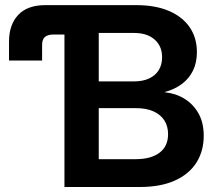

<svg xmlns="http://www.w3.org/2000/svg" viewBox="-20 -748 864 768"><path d="M16.1 -505.9V-581.5Q16.1 -649.4 53 -688.5Q89.8 -727.5 161.6 -727.5H237.8V-609.9H194.3Q170.4 -609.9 159.4 -599.9Q148.4 -589.8 148.4 -568.4V-505.9ZM237.8 0V-727.5H524.4Q602.1 -727.5 656.5 -703.9Q710.9 -680.2 739.3 -638.2Q767.6 -596.2 767.6 -539.6Q767.6 -497.6 752 -465.6Q736.3 -433.6 707.5 -412.1Q678.7 -390.6 639.2 -379.9V-378.9Q683.1 -374.5 718.3 -352.8Q753.4 -331.1 774.2 -293.9Q794.9 -256.8 794.9 -205.1Q794.9 -144 765.9 -97.9Q736.8 -51.8 679.7 -25.9Q622.6 0 539.1 0ZM375 -111.3H522Q584 -111.3 618.2 -137.2Q652.3 -163.1 652.3 -211.4Q652.3 -243.7 637.2 -266.8Q622.1 -290 593.5 -302.7Q564.9 -315.4 524.4 -315.4H375ZM375 -422.4H516.1Q551.3 -422.4 576.4 -434.1Q601.6 -445.8 615 -467.5Q628.4 -489.3 628.4 -519Q628.4 -563.5 598.4 -589.8Q568.4 -616.2 516.1 -616.2H375Z"/></svg>

Font: Inter Cardless Display
Style: Bold
Weight: 700
Designer: Rasmus Andersson
Foundry: rsms
Version: Version 4.001;git-9221beed3